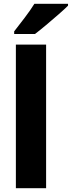

<svg xmlns="http://www.w3.org/2000/svg" viewBox="-20 -996 380 1016"><path d="M224 0H64V-760H224ZM340 -966Q322 -948 290 -920Q258 -892 224 -863.5Q190 -835 165 -816H55V-830Q80 -862 110.5 -902Q141 -942 162 -976H340Z"/></svg>

Font: Noto Sans Hebrew SemiCondensed ExtraBold
Style: Regular
Weight: 800
Width: 4
Designer: Monotype Design Team
Foundry: Monotype Imaging Inc.
Version: Version 2.004; ttfautohint (v1.8.4.7-5d5b)